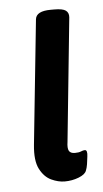

<svg xmlns="http://www.w3.org/2000/svg" viewBox="-44 -556 319 593"><g transform="rotate(-5 115.0 -259.0)"><path d="M133 7Q113 7 91.5 -3Q70 -13 56.5 -39Q43 -65 48 -114L88 -500Q91 -525 136 -525H147Q173 -525 182.5 -518Q192 -511 191 -497L152 -114Q149 -95 153.5 -86.5Q158 -78 172 -78Q184 -78 191 -81Q198 -84 203 -84Q212 -84 209 -63Q208 -52 206 -40Q204 -28 201 -21Q197 -9 176.5 -1Q156 7 133 7Z"/></g></svg>

Font: Asap Condensed Condensed Medium
Style: Italic
Weight: 500
Width: 3
Italic angle: -6°
Designer: Pablo Cosgaya
Foundry: Omnibus-Type
Version: Version 3.001; ttfautohint (v1.8.4.7-5d5b)